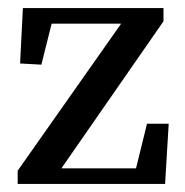

<svg xmlns="http://www.w3.org/2000/svg" viewBox="-20 -458 460 478"><path d="M24 0V-33L297 -421L308 -399H81L115 -425L83 -297L30 -300L37 -438H387V-405L117 -16L105 -39H346L312 -12L346 -150H400L391 0Z"/></svg>

Font: Lisu Bosa Medium
Style: Regular
Weight: 500
Designer: David Morse, Annie Olsen, Victor Gaultney, Frank Grießhammer (Latin)
Foundry: SIL International
Version: Version 2.000